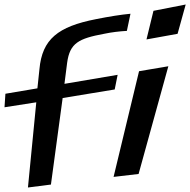

<svg xmlns="http://www.w3.org/2000/svg" viewBox="-116 -803 844 852"><path d="M672 -653 708 -783 565 -755 534 -628ZM499 -31 631 -509 501 -487 388 -18ZM346 -653C379 -660 413 -664 447 -666L463 -742C421 -738 370 -730 310 -718C141 -685 71 -629 59 -496L50 -411L-92 -387L-96 -327L45 -349L8 29L110 16L162 -368L393 -406L406 -471L170 -431L182 -525C194 -612 233 -632 346 -653Z"/></svg>

Font: Gamestation Warped
Style: Italic
Weight: 400
Designer: Jonas Hecksher
Foundry: Jonas Hecksher, Playtypeª, e-types AS
Version: Version 1.003